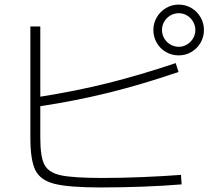

<svg xmlns="http://www.w3.org/2000/svg" viewBox="-20 -826 978 849"><path d="M114.3 -216.8V-709H158.2V-398.4Q314 -422.9 456.1 -458.3Q598.1 -493.7 756.8 -546.9L769.5 -507.8Q611.3 -453.6 462.9 -416.7Q314.5 -379.9 158.2 -356.4V-215.8Q158.2 -132.8 176.5 -97.7Q194.8 -62.5 249.5 -50.8Q304.2 -39.1 433.6 -39.1Q517.6 -39.1 611.1 -43Q704.6 -46.9 780.3 -52.7L783.2 -10.7Q710 -4.4 612.5 -0.7Q515.1 2.9 426.8 2.9Q286.1 2.9 222.7 -12.7Q159.2 -28.3 136.7 -72.8Q114.3 -117.2 114.3 -216.8ZM658.2 -693.4Q658.2 -723.6 673.3 -749.5Q688.5 -775.4 714.1 -790.5Q739.7 -805.7 770.5 -805.7Q800.8 -805.7 826.4 -790.5Q852.1 -775.4 866.9 -749.5Q881.8 -723.6 881.8 -693.4Q881.8 -662.6 866.9 -637Q852.1 -611.3 826.4 -596.2Q800.8 -581.1 770.5 -581.1Q739.7 -581.1 713.9 -595.9Q688 -610.8 673.1 -636.7Q658.2 -662.6 658.2 -693.4ZM843.8 -693.4Q843.8 -713.4 833.7 -730.5Q823.7 -747.6 806.9 -757.6Q790 -767.6 770.5 -767.6Q750.5 -767.6 733.4 -757.6Q716.3 -747.6 706.3 -730.5Q696.3 -713.4 696.3 -693.4Q696.3 -673.3 706.3 -656.2Q716.3 -639.2 733.4 -629.2Q750.5 -619.1 770.5 -619.1Q790 -619.1 806.9 -629.2Q823.7 -639.2 833.7 -656.2Q843.8 -673.3 843.8 -693.4Z"/></svg>

Font: Pretendard JP ExtraLight
Style: Regular
Weight: 200
Designer: Base glyphs from Inter by Rasmus Andersson; Hangeul glyphs from Noto Sans CJK(Source Han Sans) by Jang Soo-young and Kan
Foundry: Kil Hyung-jin
Version: Version 1.309